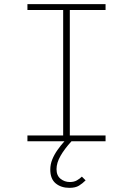

<svg xmlns="http://www.w3.org/2000/svg" viewBox="-20 -680 640 924"><path d="M314 224Q274 224 248 202.5Q222 181 222 136Q222 111 231.5 87.5Q241 64 256.5 42Q272 20 290 0H112V-28H284V-632H112V-660H488V-632H316V-28H488V0H324Q290 37 271 70.5Q252 104 252 134Q252 165 271.5 180.5Q291 196 316 196Q336 196 350 188Q364 180 374 170L392 188Q377 203 360 213.5Q343 224 314 224Z"/></svg>

Font: Source Code Pro ExtraLight
Style: Regular
Weight: 200
Monospace: yes
Designer: Paul D. Hunt, Teo Tuominen
Foundry: Adobe
Version: Version 1.026;hotconv 1.1.0;makeotfexe 2.6.0